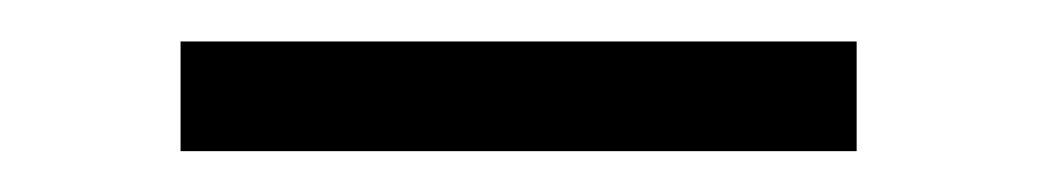

<svg xmlns="http://www.w3.org/2000/svg" viewBox="-20 -719 508 94"><path d="M68.4 -645V-698.7H399.4V-645Z"/></svg>

Font: Basically A Sans Serif
Style: Regular
Weight: 400
Designer: Hyung-Suk Kim
Foundry: Mental Design
Version: 1.000